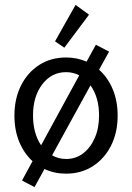

<svg xmlns="http://www.w3.org/2000/svg" viewBox="-20 -702 540 785"><path d="M121 63 70 36 113 -43Q78 -75 58.5 -122.5Q39 -170 39 -229Q39 -299 66 -352.5Q93 -406 140.5 -436.5Q188 -467 250 -467Q295 -467 334 -450L372 -519L426 -491L385 -417Q421 -385 441 -337Q461 -289 461 -229Q461 -160 434 -106.5Q407 -53 359.5 -22.5Q312 8 250 8Q202 8 162 -11ZM115 -230Q115 -157 148 -108L304 -394Q279 -407 250 -407Q191 -407 153 -357.5Q115 -308 115 -230ZM250 -52Q290 -52 320 -75Q350 -98 367.5 -138Q385 -178 385 -230Q385 -304 350 -353L193 -67Q219 -52 250 -52ZM243 -507 205 -533 289 -682 344 -642Z"/></svg>

Font: Inconsolata Nerd Font Mono
Style: Regular
Weight: 400
Monospace: yes
Designer: Raph Levien, Cyreal, Brenton Simpson
Foundry: Raph Levien, Cyreal, Google
Version: Version 3.000; ttfautohint (v1.8.3);Nerd Fonts 3.0.2